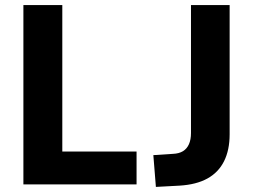

<svg xmlns="http://www.w3.org/2000/svg" viewBox="-20 -725 996 755"><path d="M72 0V-705H225V-129H517V0ZM593 10 583 -115 660 -120Q684 -121 699.5 -130.5Q715 -140 723 -158Q731 -176 731 -202V-705H883V-197Q883 -135 861 -91Q839 -47 795.5 -23Q752 1 686 5Z"/></svg>

Font: Nunito Sans 10pt SemiCondensed ExtraBold
Style: Regular
Weight: 800
Width: 4
Designer: Vernon Adams
Foundry: Vernon Adams
Version: Version 3.101;gftools[0.9.27]